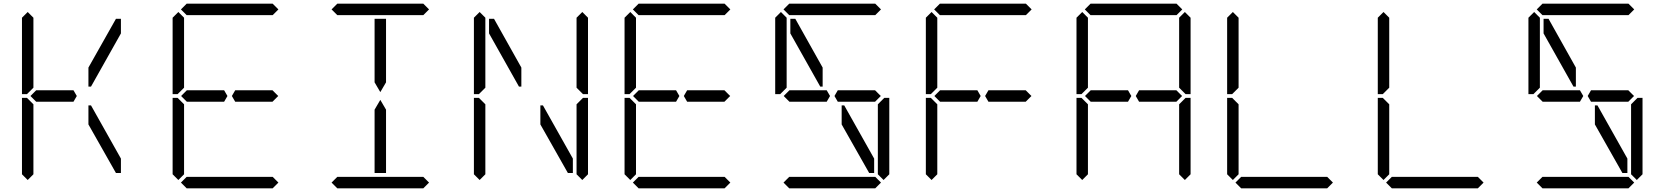

<svg xmlns="http://www.w3.org/2000/svg" viewBox="-20 -1020 9016 1040"><path d="M378 -531 396 -500 378 -469H377H356H355H245H181H176L145 -500L176 -531H181H228H355H356H377ZM99 -924 130 -955 161 -924V-918V-875V-545L126 -510H99ZM161 -76 130 -45 99 -76V-490H126L161 -455V-125V-83ZM608 -918H635V-839L473 -551H459V-654ZM635 -161V-83H608L459 -346V-449H473Z M1194 -531 1212 -500 1194 -469H1193H1172H1171H1061H997H992L961 -500L992 -531H997H1044H1171H1172H1193ZM915 -924 946 -955 977 -924V-918V-875V-545L942 -510H915ZM977 -76 946 -45 915 -76V-490H942L977 -455V-125V-83ZM960 -969 991 -1000H1457L1488 -969L1457 -938H1436H1255H1193H1012H991ZM1474 -513 1487 -500 1456 -469H1454H1451H1277H1275H1255H1254L1236 -500L1254 -531H1277H1400H1456ZM1488 -31 1457 0H991L960 -31L991 -62H1012H1193H1255H1436H1457Z M2071 -83H2009V-382V-426L2040 -479L2071 -426V-229ZM1776 -969 1807 -1000H2273L2304 -969L2273 -938H2252H2071H2009H1828H1807ZM2009 -618V-918H2071V-857V-574L2040 -521L2009 -574ZM2304 -31 2273 0H1807L1776 -31L1807 -62H1828H2009H2071H2252H2273Z M2629 -839V-918H2656L2804 -654V-551H2791ZM2547 -924 2578 -955 2609 -924V-918V-875V-545L2574 -510H2547ZM2609 -76 2578 -45 2547 -76V-490H2574L2609 -455V-125V-83ZM3083 -161V-83H3056L2907 -346V-449H2921ZM3103 -924 3134 -955 3165 -924V-510H3138L3103 -545V-550V-875V-918ZM3165 -76 3134 -45 3103 -76V-83V-125V-455L3138 -490H3165Z M3642 -531 3660 -500 3642 -469H3641H3620H3619H3509H3445H3440L3409 -500L3440 -531H3445H3492H3619H3620H3641ZM3363 -924 3394 -955 3425 -924V-918V-875V-545L3390 -510H3363ZM3425 -76 3394 -45 3363 -76V-490H3390L3425 -455V-125V-83ZM3408 -969 3439 -1000H3905L3936 -969L3905 -938H3884H3703H3641H3460H3439ZM3922 -513 3935 -500 3904 -469H3902H3899H3725H3723H3703H3702L3684 -500L3702 -531H3725H3848H3904ZM3936 -31 3905 0H3439L3408 -31L3439 -62H3460H3641H3703H3884H3905Z M4458 -531 4476 -500 4458 -469H4457H4436H4435H4325H4261H4256L4225 -500L4256 -531H4261H4308H4435H4436H4457ZM4261 -839V-918H4288L4436 -654V-551H4423ZM4179 -924 4210 -955 4241 -924V-918V-875V-545L4206 -510H4179ZM4224 -969 4255 -1000H4721L4752 -969L4721 -938H4700H4519H4457H4276H4255ZM4738 -513 4751 -500 4720 -469H4718H4715H4541H4539H4519H4518L4500 -500L4518 -531H4541H4664H4720ZM4752 -31 4721 0H4255L4224 -31L4255 -62H4276H4457H4519H4700H4721ZM4715 -161V-83H4688L4539 -346V-449H4553ZM4797 -76 4766 -45 4735 -76V-83V-125V-455L4770 -490H4797Z M5274 -531 5292 -500 5274 -469H5273H5252H5251H5141H5077H5072L5041 -500L5072 -531H5077H5124H5251H5252H5273ZM4995 -924 5026 -955 5057 -924V-918V-875V-545L5022 -510H4995ZM5057 -76 5026 -45 4995 -76V-490H5022L5057 -455V-125V-83ZM5040 -969 5071 -1000H5537L5568 -969L5537 -938H5516H5335H5273H5092H5071ZM5554 -513 5567 -500 5536 -469H5534H5531H5357H5355H5335H5334L5316 -500L5334 -531H5357H5480H5536Z M6090 -531 6108 -500 6090 -469H6089H6068H6067H5957H5893H5888L5857 -500L5888 -531H5893H5940H6067H6068H6089ZM5811 -924 5842 -955 5873 -924V-918V-875V-545L5838 -510H5811ZM5873 -76 5842 -45 5811 -76V-490H5838L5873 -455V-125V-83ZM5856 -969 5887 -1000H6353L6384 -969L6353 -938H6332H6151H6089H5908H5887ZM6370 -513 6383 -500 6352 -469H6350H6347H6173H6171H6151H6150L6132 -500L6150 -531H6173H6296H6352ZM6367 -924 6398 -955 6429 -924V-510H6402L6367 -545V-550V-875V-918ZM6429 -76 6398 -45 6367 -76V-83V-125V-455L6402 -490H6429Z M6627 -924 6658 -955 6689 -924V-918V-875V-545L6654 -510H6627ZM6689 -76 6658 -45 6627 -76V-490H6654L6689 -455V-125V-83ZM7200 -31 7169 0H6703L6672 -31L6703 -62H6724H6905H6967H7148H7169Z M7443 -924 7474 -955 7505 -924V-918V-875V-545L7470 -510H7443ZM7505 -76 7474 -45 7443 -76V-490H7470L7505 -455V-125V-83ZM8016 -31 7985 0H7519L7488 -31L7519 -62H7540H7721H7783H7964H7985Z M8538 -531 8556 -500 8538 -469H8537H8516H8515H8405H8341H8336L8305 -500L8336 -531H8341H8388H8515H8516H8537ZM8341 -839V-918H8368L8516 -654V-551H8503ZM8259 -924 8290 -955 8321 -924V-918V-875V-545L8286 -510H8259ZM8304 -969 8335 -1000H8801L8832 -969L8801 -938H8780H8599H8537H8356H8335ZM8818 -513 8831 -500 8800 -469H8798H8795H8621H8619H8599H8598L8580 -500L8598 -531H8621H8744H8800ZM8832 -31 8801 0H8335L8304 -31L8335 -62H8356H8537H8599H8780H8801ZM8795 -161V-83H8768L8619 -346V-449H8633ZM8877 -76 8846 -45 8815 -76V-83V-125V-455L8850 -490H8877Z"/></svg>

Font: DSEG14 Classic
Style: Light
Weight: 300
Designer: Keshikan(Twitter:@keshinomi_88pro)
Version: Version 0.46